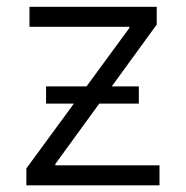

<svg xmlns="http://www.w3.org/2000/svg" viewBox="-20 -556 558 576"><path d="M59.1 0V-50.8L368.2 -472.2V-475.6H68.4V-535.6H450.2V-482.4L146 -64V-60.1H458.5V0ZM118.2 -245.1V-296.9H396.5V-245.1Z"/></svg>

Font: Inter 20pt Light
Style: Regular
Weight: 300
Version: Version 4.001;git-66647c0bb